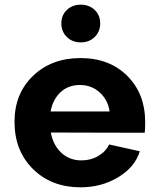

<svg xmlns="http://www.w3.org/2000/svg" viewBox="-20 -780 682 820"><path d="M328 -95Q368 -95 400 -114Q432 -133 446 -163L577 -134Q557 -67 485.5 -23.5Q414 20 324 20Q200 20 121 -58Q42 -136 42 -260Q42 -380 121 -456Q200 -532 324 -532Q447 -532 523.5 -456Q600 -380 600 -258Q600 -224 598 -213L197 -214Q207 -160 242 -127.5Q277 -95 328 -95ZM196 -304H448Q441 -353 406 -385Q371 -417 321 -417Q272 -417 239 -386.5Q206 -356 196 -304ZM325 -599Q289 -599 265.5 -622Q242 -645 242 -680Q242 -715 265.5 -737.5Q289 -760 325 -760Q361 -760 384.5 -737.5Q408 -715 408 -680Q408 -645 384.5 -622Q361 -599 325 -599Z"/></svg>

Font: Metropolitano
Style: Bold
Weight: 700
Designer: Fonts by Alex Slobzheninov & Chris M. Simpson / Changes by Cristiano Sobral
Foundry: Fonts by Alex Slobzheninov & Chris M. Simpson / Changes by Cristiano Sobral
Version: Version 1.00;August 30, 2020;FontCreator 13.0.0.2681 64-bit